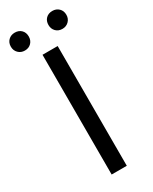

<svg xmlns="http://www.w3.org/2000/svg" viewBox="-231 -862 724 911"><g transform="rotate(-30 131.0 -406.5)"><path d="M28 -715Q7 -715 -7 -729Q-21 -743 -21 -764Q-21 -786 -7 -799.5Q7 -813 28 -813Q50 -813 63.5 -799.5Q77 -786 77 -764Q77 -743 63.5 -729Q50 -715 28 -715ZM234 -715Q212 -715 198.5 -729Q185 -743 185 -764Q185 -786 198.5 -799.5Q212 -813 234 -813Q255 -813 269 -799.5Q283 -786 283 -764Q283 -743 269 -729Q255 -715 234 -715ZM90 0V-656H173V0Z"/></g></svg>

Font: TypoPRO Source Sans Pro
Style: Regular
Weight: 400
Designer: Paul D. Hunt
Foundry: Adobe Systems Incorporated
Version: Version 2.020;PS 2.000;hotconv 1.0.86;makeotf.lib2.5.63406